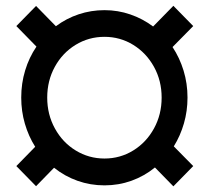

<svg xmlns="http://www.w3.org/2000/svg" viewBox="-20 -638 728 671"><path d="M587.4 -126.5 655.3 -57.6 585.9 13.2 521.5 -52.7Q484.4 -22.5 439.5 -6.3Q394.5 9.8 345.2 9.8Q295.9 9.8 251 -6.1Q206.1 -22 168.9 -51.8L106 12.7L37.1 -57.6L103 -125Q79.6 -162.1 66.9 -205.8Q54.2 -249.5 54.2 -296.9Q54.2 -346.7 67.9 -391.8Q81.5 -437 107.4 -475.1L37.1 -546.9L106 -617.2L175.3 -546.4Q211.9 -573.7 255.1 -588.1Q298.3 -602.5 345.2 -602.5Q392.1 -602.5 435.3 -587.6Q478.5 -572.8 515.1 -545.4L585.9 -617.7L655.3 -546.9L583 -473.6Q607.9 -436 621.6 -391.1Q635.3 -346.2 635.3 -296.9Q635.3 -250 622.8 -206.8Q610.4 -163.6 587.4 -126.5ZM544.9 -296.9Q544.9 -356 518.1 -404.5Q491.2 -453.1 445.6 -481.2Q399.9 -509.3 345.2 -509.3Q290 -509.3 244.1 -481.2Q198.2 -453.1 171.6 -404.5Q145 -356 145 -296.9Q145 -237.8 171.9 -189Q198.7 -140.1 244.6 -112.1Q290.5 -84 345.2 -84Q399.9 -84 445.6 -112.1Q491.2 -140.1 518.1 -189Q544.9 -237.8 544.9 -296.9Z"/></svg>

Font: Heebo ExtraBold
Style: Regular
Weight: 800
Designer: Oded Ezer
Foundry: Meir Sadan
Version: Version 2.001; ttfautohint (v1.5.14-ce02) -l 8 -r 50 -G 200 